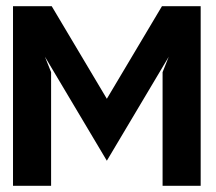

<svg xmlns="http://www.w3.org/2000/svg" viewBox="-20 -600 696 620"><path d="M22 0H145V-367L125 -417L325 -81L525 -417L505 -367V0H628V-580H503L325 -281L147 -580H22Z"/></svg>

Font: Charger EcoBlack
Style: Black
Weight: 1000
Designer: Jasper
Foundry: Cannot Into Space Fonts
Version: Version 1.1